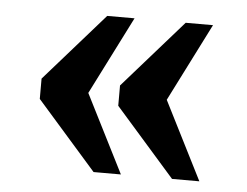

<svg xmlns="http://www.w3.org/2000/svg" viewBox="-38 -515 630 490"><g transform="rotate(5 277.0 -270.0)"><path d="M419 -70 266 -244V-296L419 -470H489L388 -270L489 -70ZM218 -70 65 -244V-296L218 -470H288L187 -270L288 -70Z"/></g></svg>

Font: Noto Serif Khojki
Style: Bold
Weight: 700
Version: Version 2.003